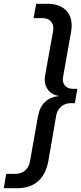

<svg xmlns="http://www.w3.org/2000/svg" viewBox="-84 -802 432 1018"><path d="M-64 196 -51 120H-7Q64 120 76 49L117 -184Q135 -284 231 -293Q195 -297 174 -321.5Q153 -346 153 -380Q153 -387 155 -401L197 -634Q199 -646 199 -651Q199 -676 183.5 -691Q168 -706 139 -706H94L108 -782H167Q228 -782 262 -751Q296 -720 296 -667Q296 -650 293 -634L251 -397Q249 -387 249 -381Q249 -359 263.5 -345Q278 -331 304 -331H326L313 -255H291Q261 -255 240 -236.5Q219 -218 214 -189L173 48Q147 196 5 196Z"/></svg>

Font: Creato Display Medium
Style: Italic
Weight: 500
Italic angle: -10°
Version: Version 1.000